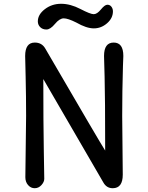

<svg xmlns="http://www.w3.org/2000/svg" viewBox="-20 -985 783 1015"><path d="M626 -372 629 -62Q629 10 576 10Q543 10 526 -21L209 -567Q209 -334 211.5 -195Q214 -56 214 -39.5Q214 -23 199 -6.5Q184 10 163.5 10Q143 10 128.5 -6.5Q114 -23 114 -48L118 -372Q118 -475 115.5 -581Q113 -687 113 -689Q113 -760 164 -760Q201 -760 219 -729Q510 -229 536 -189Q536 -472 533 -579Q530 -686 530 -689Q530 -760 581 -760Q632 -760 632 -689Q632 -681 630 -636Q626 -503 626 -372ZM577 -925Q577 -889 546 -862Q515 -835 476 -835Q437 -835 383 -866Q339 -888 317 -888Q295 -888 270.5 -858.5Q246 -829 225.5 -829Q205 -829 192.5 -841.5Q180 -854 180 -872Q180 -908 217 -936.5Q254 -965 303 -965Q352 -965 405 -937.5Q458 -910 475.5 -910Q493 -910 513.5 -935Q534 -960 547.5 -960Q561 -960 569 -949.5Q577 -939 577 -925Z"/></svg>

Font: Delius Unicase
Style: Regular
Weight: 400
Designer: Natalia Raices
Foundry: Natalia Raices
Version: Version 1.002